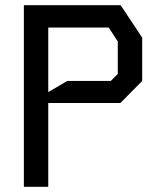

<svg xmlns="http://www.w3.org/2000/svg" viewBox="-20 -720 640 740"><path d="M72 -700V0H166V-323H444L528 -408V-575L445 -700ZM166 -614H399L434 -560V-435L407 -408H239L166 -365Z"/></svg>

Font: Kode Mono Medium
Style: Regular
Weight: 500
Monospace: yes
Designer: Isa Ozler
Foundry: Kadena LLC
Version: Version 1.206;gftools[0.9.28]